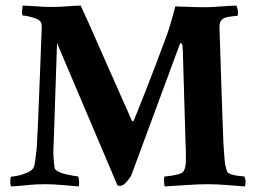

<svg xmlns="http://www.w3.org/2000/svg" viewBox="-20 -666 925 690"><path d="M167 -641Q192 -641 216.5 -643Q241 -645 270 -646Q281 -623 300.5 -579Q320 -535 345 -478Q370 -421 398.5 -357.5Q427 -294 454 -232Q454 -232 455.5 -231Q457 -230 458 -230Q459 -230 460.5 -232.5Q462 -235 462 -236Q462 -236 474 -265.5Q486 -295 504 -341Q522 -387 541.5 -438Q561 -489 577 -533Q585 -554 592.5 -579.5Q600 -605 605 -624Q610 -643 610 -643Q615 -643 636.5 -642Q658 -641 682 -640.5Q706 -640 715 -640Q740 -640 770 -642.5Q800 -645 829 -646Q832 -643 834.5 -629Q837 -615 833 -609Q827 -609 808.5 -606.5Q790 -604 782 -599Q775 -594 771.5 -586.5Q768 -579 769 -559Q770 -534 771.5 -484.5Q773 -435 775 -375Q777 -315 779 -255Q781 -195 783 -148Q785 -120 787 -94.5Q789 -69 796 -50Q799 -43 812.5 -39Q826 -35 840 -33.5Q854 -32 858 -32Q866 -15 860 4Q831 2 795 -1Q759 -4 727 -4Q693 -4 650 -1Q607 2 573 4Q570 1 569.5 -12.5Q569 -26 571 -32Q577 -32 592 -34Q607 -36 621.5 -40Q636 -44 640 -51Q644 -57 646 -67.5Q648 -78 648 -85Q648 -93 648 -112.5Q648 -132 647 -145L637 -485Q637 -487 636 -499Q635 -511 630 -511Q628 -511 625 -504L453 -39Q452 -35 445 -25Q438 -15 429 -6.5Q420 2 411 2Q408 2 402 0L185 -511Q183 -450 181.5 -407.5Q180 -365 179 -333.5Q178 -302 177 -273Q176 -244 175 -210.5Q174 -177 172 -131Q171 -115 173 -91.5Q175 -68 176 -63Q178 -55 190 -49Q202 -43 217.5 -39.5Q233 -36 245.5 -34Q258 -32 261 -32Q263 -27 264 -15.5Q265 -4 263 4Q234 2 204 -1Q174 -4 142 -4Q108 -4 81 -1Q54 2 20 4Q17 -1 17 -12.5Q17 -24 19 -31Q25 -31 43 -34.5Q61 -38 79 -46Q97 -54 102 -66Q104 -71 106.5 -88.5Q109 -106 111 -125Q113 -144 113 -152Q115 -186 117 -234Q119 -282 121 -334Q123 -386 125 -434Q127 -482 128 -517.5Q129 -553 130 -567Q130 -572 129.5 -578Q129 -584 125 -589Q119 -597 97 -603.5Q75 -610 62 -610Q58 -616 59.5 -630.5Q61 -645 62 -646Q85 -645 99.5 -644Q114 -643 129.5 -642Q145 -641 167 -641Z"/></svg>

Font: Amiri
Style: Bold
Weight: 700
Designer: Khaled Hosny
Version: Version 0.113